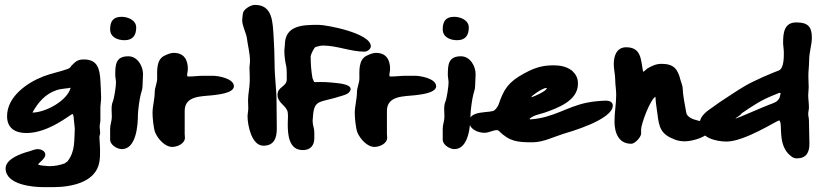

<svg xmlns="http://www.w3.org/2000/svg" viewBox="-20 -716 3352 788"><path d="M113 -254C136 -295 165 -330 212 -346C234 -353 260 -353 270 -356C256 -302 166 -254 113 -254ZM3 -25C3 43 116 52 157 52H199C269 52 374 34 388 -52C393 -83 390 -121 388 -152C388 -159 391 -165 391 -171C391 -180 389 -188 389 -196C389 -205 392 -214 392 -223V-273C392 -286 395 -301 395 -315C395 -339 393 -363 392 -386C389 -433 381 -472 324 -472C297 -472 289 -462 272 -445C270 -439 263 -435 258 -433C225 -421 190 -415 157 -402C90 -376 9 -319 9 -239C9 -190 42 -170 89 -170C180 -170 271 -248 277 -248C280 -248 282 -239 282 -237L287 -188C284 -138 289 -96 258 -55C255 -51 250 -50 247 -46C226 -38 204 -34 182 -34C175 -34 143 -37 137 -40V-41C137 -47 166 -64 166 -81C166 -97 148 -104 134 -104C122 -104 109 -97 97 -94C67 -86 3 -64 3 -25Z M491 -551C525 -551 539 -571 539 -603C539 -634 504 -647 479 -647C445 -647 432 -629 432 -596C432 -563 463 -551 491 -551ZM432 -143C432 -121 461 -104 480 -104C540 -104 546 -205 546 -244C546 -261 553 -313 558 -330C561 -340 565 -352 565 -363C565 -379 567 -396 567 -412C567 -445 544 -485 507 -485C456 -485 453 -453 453 -409C453 -398 456 -388 456 -377C456 -362 449 -313 443 -299C435 -280 439 -256 439 -237C439 -219 432 -205 432 -188Z M687 -113C707 -113 739 -126 739 -151C739 -156 738 -161 738 -166V-261C738 -324 808 -320 852 -325C865 -327 940 -332 940 -362C940 -394 875 -405 854 -405H814C794 -405 775 -402 755 -402C753 -402 751 -402 749 -403L748 -407C748 -416 751 -424 751 -433C751 -471 735 -499 693 -499C680 -499 667 -493 656 -488C621 -472 625 -427 625 -394C625 -375 615 -356 615 -338C615 -309 606 -281 606 -252C606 -234 610 -189 617 -172C628 -146 657 -113 687 -113Z M1005 -384C1005 -358 998 -330 998 -304C998 -293 999 -283 999 -272C999 -261 996 -249 996 -238C996 -204 1012 -118 1061 -118C1106 -118 1116 -151 1116 -188C1116 -224 1115 -261 1115 -297C1115 -349 1107 -400 1107 -452C1107 -489 1105 -528 1103 -564C1099 -624 1100 -696 1026 -696C1009 -696 979 -678 977 -661C976 -652 974 -642 974 -633C974 -610 990 -581 993 -561C997 -529 1006 -498 1006 -465C1006 -454 1003 -443 1004 -432C1005 -416 1005 -400 1005 -384Z M1119 -327C1119 -292 1157 -283 1161 -254C1163 -237 1161 -224 1161 -208C1161 -166 1164 -100 1223 -100C1255 -100 1270 -120 1270 -149C1270 -159 1271 -183 1267 -194C1265 -201 1263 -212 1263 -220C1268 -314 1283 -290 1384 -323C1396 -327 1412 -331 1417 -344L1418 -345C1419 -347 1419 -349 1419 -351C1419 -370 1371 -374 1363 -375C1348 -377 1331 -378 1316 -379C1302 -380 1288 -379 1274 -379C1272 -379 1270 -379 1269 -380C1267 -386 1263 -392 1262 -398C1257 -427 1255 -455 1255 -485C1255 -491 1269 -521 1275 -523C1286 -526 1294 -529 1306 -529C1363 -529 1419 -504 1476 -504C1486 -504 1502 -514 1502 -526C1502 -580 1320 -614 1288 -614C1222 -614 1149 -613 1149 -530C1149 -523 1147 -516 1147 -508C1147 -488 1150 -463 1155 -443C1157 -434 1157 -404 1157 -391C1157 -359 1119 -361 1119 -327Z M1517 -113C1537 -113 1569 -126 1569 -151C1569 -156 1568 -161 1568 -166V-261C1568 -324 1638 -320 1682 -325C1695 -327 1770 -332 1770 -362C1770 -394 1705 -405 1684 -405H1644C1624 -405 1605 -402 1585 -402C1583 -402 1581 -402 1579 -403L1578 -407C1578 -416 1581 -424 1581 -433C1581 -471 1565 -499 1523 -499C1510 -499 1497 -493 1486 -488C1451 -472 1455 -427 1455 -394C1455 -375 1445 -356 1445 -338C1445 -309 1436 -281 1436 -252C1436 -234 1440 -189 1447 -172C1458 -146 1487 -113 1517 -113Z M1856 -551C1890 -551 1904 -571 1904 -603C1904 -634 1869 -647 1844 -647C1810 -647 1797 -629 1797 -596C1797 -563 1828 -551 1856 -551ZM1797 -143C1797 -121 1826 -104 1845 -104C1905 -104 1911 -205 1911 -244C1911 -261 1918 -313 1923 -330C1926 -340 1930 -352 1930 -363C1930 -379 1932 -396 1932 -412C1932 -445 1909 -485 1872 -485C1821 -485 1818 -453 1818 -409C1818 -398 1821 -388 1821 -377C1821 -362 1814 -313 1808 -299C1800 -280 1804 -256 1804 -237C1804 -219 1797 -205 1797 -188Z M1906 -217C1906 -185 1942 -171 1969 -171C1986 -171 2004 -182 2019 -182C2021 -182 2024 -181 2026 -180C2071 -135 2103 -132 2165 -132C2209 -132 2249 -153 2290 -166C2316 -174 2495 -224 2495 -283C2495 -298 2480 -303 2467 -303C2441 -302 2416 -300 2391 -295C2307 -279 2252 -232 2156 -226C2155 -226 2154 -226 2154 -227C2154 -228 2154 -229 2155 -230C2172 -244 2195 -247 2216 -254C2270 -273 2352 -303 2352 -372C2352 -397 2344 -410 2327 -427H2326C2304 -444 2276 -448 2249 -448C2243 -448 2236 -447 2230 -447C2195 -445 2160 -431 2130 -414C2066 -379 2048 -350 2027 -289C2024 -280 2017 -270 2010 -264C1996 -250 1906 -266 1906 -217ZM2161 -318C2161 -323 2207 -355 2222 -355C2223 -355 2224 -355 2224 -354C2224 -343 2175 -321 2162 -317Z M2550 -522C2511 -522 2499 -487 2499 -453C2499 -431 2505 -410 2505 -388C2505 -368 2509 -348 2509 -327C2509 -290 2502 -255 2502 -218C2502 -172 2518 -126 2571 -126C2586 -126 2609 -152 2611 -165C2612 -171 2611 -177 2611 -183C2611 -208 2649 -308 2670 -319C2671 -296 2675 -273 2678 -250C2685 -192 2692 -165 2750 -143C2763 -138 2777 -136 2791 -136C2820 -136 2892 -154 2892 -186C2892 -228 2829 -211 2802 -242C2797 -247 2796 -256 2795 -262C2791 -284 2782 -330 2782 -352C2782 -363 2776 -377 2773 -387C2762 -432 2746 -454 2695 -454C2673 -454 2656 -446 2637 -435C2634 -433 2623 -422 2621 -422C2620 -422 2619 -422 2619 -423C2610 -470 2613 -522 2550 -522Z M3250 -66C3289 -66 3302 -90 3302 -126C3302 -158 3300 -191 3300 -223C3300 -231 3297 -240 3297 -248C3297 -257 3300 -266 3300 -275C3300 -292 3297 -309 3297 -326C3297 -336 3299 -347 3299 -357C3299 -378 3297 -398 3298 -419C3299 -437 3301 -453 3301 -471C3301 -502 3312 -531 3312 -562C3312 -608 3294 -624 3248 -624C3198 -624 3194 -580 3194 -541C3194 -528 3197 -514 3197 -501C3197 -485 3198 -436 3177 -427L3154 -418C3126 -407 3098 -394 3071 -381C3031 -362 2994 -336 2957 -312C2941 -302 2927 -292 2912 -281C2884 -261 2851 -243 2851 -204C2851 -150 2921 -135 2962 -135C3036 -135 3170 -222 3178 -222C3195 -211 3167 -118 3228 -74C3234 -69 3242 -66 3250 -66ZM2998 -230C3002 -233 3022 -245 3024 -251C3073 -284 3104 -306 3164 -329C3168 -330 3176 -335 3179 -335C3181 -335 3183 -334 3184 -333C3179 -318 3183 -315 3171 -303C3166 -298 3159 -295 3152 -292L3136 -286C3124 -282 3005 -230 3001 -230Z"/></svg>

Font: ChillLongCangKaiShu ExtraBold
Style: Regular
Weight: 800
Version: Version 3.500;Glyphs 3.1.1 (3135)